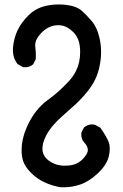

<svg xmlns="http://www.w3.org/2000/svg" viewBox="-20 -817 540 842"><path d="M74.7 -158.2Q74.7 -205.1 95.2 -253.9Q121.1 -314.9 160.6 -354Q173.3 -367.2 187.5 -377Q238.8 -413.6 282.2 -461.4Q301.3 -481.9 313.5 -506.3Q331.5 -542.5 331.5 -589.4Q331.5 -601.1 330.1 -612.3Q326.2 -651.4 301.3 -676.3Q291.5 -686 277.8 -694.8Q259.3 -706.5 235.8 -706.5Q191.9 -706.5 158.2 -669.4Q134.3 -643.6 134.3 -618.2Q134.3 -615.2 134.8 -611.8Q137.2 -590.3 137.2 -577.9Q137.2 -565.4 136.7 -557.1L125.5 -535.2L124 -534.2Q110.4 -522 89.8 -522Q86.9 -522 81.5 -522.5L57.1 -536.1Q36.6 -562.5 36.6 -597.2Q36.6 -603.5 37.1 -609.9Q41 -650.4 57.1 -684.1Q73.7 -719.2 105.2 -750Q136.7 -780.8 179.7 -791Q208 -797.4 237.8 -797.4Q252.9 -797.4 268.1 -795.9Q314.9 -790.5 338.4 -770Q359.9 -750.5 381.8 -725.1Q404.8 -699.2 416 -652.3Q423.3 -620.6 423.3 -588.9Q423.3 -574.7 421.9 -560.1Q417 -514.6 402.8 -480.5Q381.8 -429.7 326.2 -374Q307.1 -355 278.8 -330.6Q237.8 -295.4 216.8 -271.5Q195.8 -248.5 181.6 -221.2Q166 -189.9 166 -164.1Q166 -139.2 184.6 -120.6Q197.3 -107.9 217.8 -99.1Q238.3 -90.3 265.6 -90.3Q273.4 -90.3 281.7 -91.3Q317.9 -94.2 341.6 -118.2Q365.2 -142.1 365.2 -158.7Q365.2 -176.3 348.6 -192.9Q336.4 -207 336.4 -227.5Q336.4 -230.5 336.9 -235.4L348.1 -257.8Q363.8 -271.5 383.8 -271.5Q389.2 -271.5 396 -270L420.4 -256.8Q447.3 -217.8 456.5 -194.3Q461.4 -181.6 461.4 -165.8Q461.4 -149.9 457 -130.9Q447.3 -92.8 408.7 -56.6Q370.1 -20.5 330.6 -7.3Q296.4 4.4 256.8 4.4Q246.1 4.4 243.7 3.9Q208.5 -2.4 177.2 -16.6Q143.1 -31.7 114.7 -60.5Q90.3 -85 81.5 -110.8Q74.7 -131.8 74.7 -158.2Z"/></svg>

Font: Bakudai
Style: Bold
Weight: 700
Version: Version 1.48